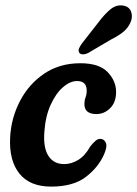

<svg xmlns="http://www.w3.org/2000/svg" viewBox="-20 -683 509 712"><path d="M266 -382.5Q240 -382.5 213.5 -359.5Q187 -336.5 167.8 -294.2Q148.5 -252 144.5 -194Q140 -134.5 159.8 -104.5Q179.5 -74.5 218 -74.5Q245 -74.5 270.2 -90Q295.5 -105.5 315.5 -141Q326.5 -154.5 334.5 -161.2Q342.5 -168 352.5 -168Q365 -168 372 -154.5Q379 -141 366.5 -112Q345.5 -63 298.5 -27Q251.5 9 169.5 9Q91 9 52.2 -39Q13.5 -87 17.5 -172Q21 -244.5 53.8 -307.8Q86.5 -371 143.8 -409.8Q201 -448.5 278 -448.5Q347.5 -448.5 379 -415.8Q410.5 -383 410.5 -342Q410.5 -303.5 388.5 -281.8Q366.5 -260 337.5 -260Q293 -260 293 -297Q293 -311 297.2 -321.8Q301.5 -332.5 301.5 -347Q301.5 -382.5 266 -382.5ZM344.5 -599.5Q368 -631 390.2 -649Q412.5 -667 438.5 -662Q459.5 -658 466.2 -639.5Q473 -621 464 -600Q455 -579.5 437.8 -565.2Q420.5 -551 391 -536L306 -486Q296.5 -481.5 287.2 -481.5Q278 -481.5 274 -487.5Q269.5 -495 273.2 -503.8Q277 -512.5 284 -522Z"/></svg>

Font: Fraunces 144pt SuperSoft SemiBold
Style: Italic
Weight: 600
Italic angle: -16°
Version: Version 1.000;[b76b70a41]